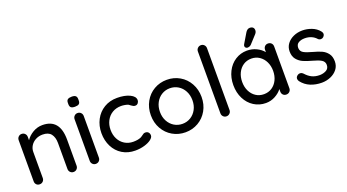

<svg xmlns="http://www.w3.org/2000/svg" viewBox="-55 -1304 3390 1878"><g transform="rotate(-20 1640.0 -365.0)"><path d="M518 -320V-48Q518 -28 504.5 -14Q491 0 470 0Q450 0 436.5 -14Q423 -28 423 -48V-319Q423 -378 396 -413Q369 -448 308 -448Q268 -448 235.5 -430.5Q203 -413 184.5 -383.5Q166 -354 166 -319V-48Q166 -28 152.5 -14Q139 0 118 0Q97 0 84 -13.5Q71 -27 71 -48V-476Q71 -496 84.5 -510Q98 -524 118 -524Q139 -524 152.5 -510Q166 -496 166 -476V-441Q192 -481 238.5 -508.5Q285 -536 338 -536Q518 -536 518 -320Z M702 0Q682 0 668.5 -14Q655 -28 655 -48V-481Q655 -501 668.5 -515Q682 -529 702 -529Q723 -529 736.5 -515Q750 -501 750 -481V-48Q750 -28 736.5 -14Q723 0 702 0ZM648 -639V-655Q648 -679 661.5 -689Q675 -699 703 -699Q731 -699 743.5 -688.5Q756 -678 756 -655V-639Q756 -615 743 -605Q730 -595 702 -595Q673 -595 660.5 -605.5Q648 -616 648 -639Z M1299 -447Q1299 -430 1288 -416.5Q1277 -403 1260 -403Q1247 -403 1239.5 -407Q1232 -411 1219 -420Q1213 -426 1200 -434Q1188 -440 1166 -444Q1144 -448 1126 -448Q1074 -448 1034 -424Q994 -400 972 -357.5Q950 -315 950 -263Q950 -210 971.5 -168Q993 -126 1032 -102Q1071 -78 1121 -78Q1173 -78 1205 -94Q1212 -98 1224 -107Q1234 -115 1241.5 -119Q1249 -123 1260 -123Q1280 -123 1291.5 -110.5Q1303 -98 1303 -78Q1303 -57 1276.5 -36.5Q1250 -16 1205.5 -3Q1161 10 1110 10Q1034 10 976 -25.5Q918 -61 886.5 -123.5Q855 -186 855 -263Q855 -340 888 -402.5Q921 -465 980 -500.5Q1039 -536 1115 -536Q1194 -536 1246.5 -511Q1299 -486 1299 -447Z M1633 10Q1560 10 1499.5 -25Q1439 -60 1404 -122Q1369 -184 1369 -262Q1369 -340 1404 -403Q1439 -466 1499.5 -501Q1560 -536 1633 -536Q1706 -536 1766.5 -501Q1827 -466 1862 -403Q1897 -340 1897 -262Q1897 -184 1862 -122Q1827 -60 1766.5 -25Q1706 10 1633 10ZM1633 -448Q1586 -448 1547.5 -424.5Q1509 -401 1486.5 -358.5Q1464 -316 1464 -262Q1464 -209 1486.5 -167Q1509 -125 1547.5 -101.5Q1586 -78 1633 -78Q1680 -78 1718.5 -101.5Q1757 -125 1779.5 -167Q1802 -209 1802 -262Q1802 -316 1779.5 -358.5Q1757 -401 1718.5 -424.5Q1680 -448 1633 -448Z M2062 0Q2042 0 2028.5 -14Q2015 -28 2015 -48V-692Q2015 -712 2029 -726Q2043 -740 2063 -740Q2083 -740 2096.5 -726Q2110 -712 2110 -692V-48Q2110 -28 2096 -14Q2082 0 2062 0Z M2733 -482V-48Q2733 -28 2719.5 -14Q2706 0 2685 0Q2664 0 2651 -13.5Q2638 -27 2638 -48V-74Q2612 -39 2567 -14.5Q2522 10 2470 10Q2402 10 2346.5 -25Q2291 -60 2259.5 -122.5Q2228 -185 2228 -263Q2228 -341 2259.5 -403.5Q2291 -466 2346 -501Q2401 -536 2467 -536Q2520 -536 2565.5 -514Q2611 -492 2638 -458V-482Q2638 -503 2651 -517Q2664 -531 2685 -531Q2706 -531 2719.5 -517.5Q2733 -504 2733 -482ZM2642 -263Q2642 -315 2621.5 -357Q2601 -399 2564.5 -423.5Q2528 -448 2481 -448Q2434 -448 2397.5 -424Q2361 -400 2340.5 -358Q2320 -316 2320 -263Q2320 -210 2340.5 -168Q2361 -126 2397.5 -102Q2434 -78 2481 -78Q2528 -78 2564.5 -102Q2601 -126 2621.5 -168Q2642 -210 2642 -263ZM2459 -587Q2459 -595 2465 -605L2524 -704Q2532 -718 2543.5 -727Q2555 -736 2570 -736Q2592 -736 2603.5 -724.5Q2615 -713 2614 -694Q2614 -676 2599 -659L2524 -577Q2508 -561 2484 -561Q2476 -561 2467 -568Q2458 -575 2459 -587Z M2835 -109Q2835 -129 2856 -143Q2866 -150 2879 -150Q2897 -150 2912 -135Q2942 -101 2976.5 -84Q3011 -67 3059 -67Q3097 -68 3126 -84.5Q3155 -101 3155 -138Q3155 -172 3125.5 -190Q3096 -208 3039 -223Q2983 -238 2946 -254.5Q2909 -271 2883.5 -302.5Q2858 -334 2858 -385Q2858 -430 2883.5 -464Q2909 -498 2951.5 -517Q2994 -536 3044 -536Q3092 -536 3139.5 -518Q3187 -500 3217 -463Q3229 -449 3229 -434Q3229 -418 3213 -403Q3203 -394 3188 -394Q3170 -394 3159 -406Q3138 -430 3107.5 -443Q3077 -456 3040 -456Q3002 -456 2975.5 -440.5Q2949 -425 2949 -388Q2950 -353 2979.5 -336Q3009 -319 3070 -303Q3123 -289 3158 -273Q3193 -257 3217 -225.5Q3241 -194 3241 -143Q3241 -96 3214 -61.5Q3187 -27 3143.5 -8.5Q3100 10 3051 10Q2988 10 2934.5 -12Q2881 -34 2844 -82Q2835 -96 2835 -109Z"/></g></svg>

Font: Quicksand Medium
Style: Regular
Weight: 500
Designer: Andrew Paglinawan
Foundry: Andrew Paglinawan
Version: Version 3.000